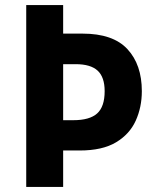

<svg xmlns="http://www.w3.org/2000/svg" viewBox="-20 -800 615 754"><path d="M537 -442Q537 -379 513 -326Q489 -273 435.5 -241Q382 -209 293 -209H228V-66H83V-780H228V-668H304Q424 -668 480.5 -607Q537 -546 537 -442ZM268 -328Q332 -328 361.5 -354.5Q391 -381 391 -442Q391 -497 363.5 -522.5Q336 -548 277 -548H228V-328Z"/></svg>

Font: Noto Sans Malayalam UI SemiCondensed
Style: Bold
Weight: 700
Width: 4
Designer: Jelle Bosma - Monotype Design Team
Foundry: Monotype Imaging Inc.
Version: Version 2.104; ttfautohint (v1.8.4.7-5d5b)